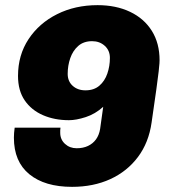

<svg xmlns="http://www.w3.org/2000/svg" viewBox="-20 -716 655 746"><path d="M260 10Q154 10 94 -39Q34 -88 34 -181Q34 -199 37 -220H215Q214 -214 214 -209.5Q214 -205 214 -200Q214 -174 232.5 -157Q251 -140 278 -140Q303 -140 322 -149Q341 -158 353 -174.5Q365 -191 369 -215L381 -301Q350 -273 313 -261Q276 -249 248 -249Q192 -249 147 -268.5Q102 -288 76 -326Q50 -364 50 -421Q50 -502 91 -564Q132 -626 202 -661Q272 -696 359 -696Q431 -696 485.5 -670Q540 -644 570 -596Q600 -548 600 -482Q600 -478 599.5 -469.5Q599 -461 596.5 -438.5Q594 -416 587.5 -369Q581 -322 569 -240Q558 -162 516 -106Q474 -50 408.5 -20Q343 10 260 10ZM312 -365Q345 -365 366 -383Q387 -401 397 -430Q407 -459 407 -491Q407 -520 387 -538Q367 -556 338 -556Q305 -556 284 -537.5Q263 -519 253 -490Q243 -461 243 -429Q243 -400 262.5 -382.5Q282 -365 312 -365Z"/></svg>

Font: Chivo Medium Black
Style: Italic
Weight: 900
Italic angle: -8.05°
Version: Version 2.002